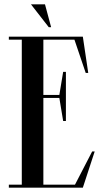

<svg xmlns="http://www.w3.org/2000/svg" viewBox="-20 -870 475 890"><path d="M188.5 -850H123.5L206 -744H217ZM327.6 -14H181V-416H255.1L272.8 -309H285.5V-537H272.8L255.1 -430H181V-686H325.1L377.3 -532H389L364 -700H21V-686H81V-14H21V0H364L419 -168H407.3Z"/></svg>

Font: Picaflor 36 pt
Style: Regular
Weight: 400
Designer: Ariel Martín Pérez
Foundry: Tunera Type Foundry
Version: Version 1.000;hotconv 1.0.109;makeotfexe 2.5.65596